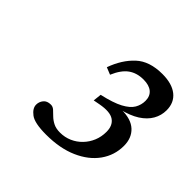

<svg xmlns="http://www.w3.org/2000/svg" viewBox="-111 -793 595 595"><g transform="rotate(45 186.5 -496.0)"><path d="M191.5 -481 194.5 -508.5Q239.5 -518.5 263.8 -531.5Q288 -544.5 297 -560Q306 -575.5 306 -593.5Q306 -614 292.8 -625Q279.5 -636 255 -636Q226 -636 205.8 -621.5Q185.5 -607 171 -573L147.5 -582.5Q165 -631 196.5 -660.2Q228 -689.5 284.5 -689.5Q326.5 -689.5 349.8 -671Q373 -652.5 373 -619Q373 -596.5 361.8 -576.8Q350.5 -557 327.5 -542.2Q304.5 -527.5 268.5 -519L273 -521.5Q314.5 -522 336 -502Q357.5 -482 357.5 -447.5Q357.5 -406.5 333.8 -373.2Q310 -340 266.2 -320.8Q222.5 -301.5 162 -301.5Q111.5 -301.5 93 -315.5Q74.5 -329.5 74.5 -345.5Q74.5 -358 82.5 -368Q90.5 -378 107 -378Q115.5 -378 122.5 -371.8Q129.5 -365.5 137.8 -357.2Q146 -349 158 -342.8Q170 -336.5 188 -336.5Q209 -336.5 227.2 -344.5Q245.5 -352.5 259.2 -366.8Q273 -381 280.8 -399.8Q288.5 -418.5 288.5 -440Q288.5 -468 270.5 -480.2Q252.5 -492.5 212.5 -485Z"/></g></svg>

Font: Newsreader 14pt
Style: Italic
Weight: 400
Italic angle: -17°
Designer: Hugues Gentile
Foundry: Production Type
Version: Version 1.003